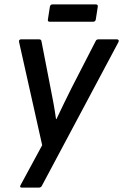

<svg xmlns="http://www.w3.org/2000/svg" viewBox="-20 -669 561 874"><path d="M80 185Q67 185 74 173L172 -8L67 -477Q64 -490 77 -490H158Q168 -490 169 -480L210 -269Q217 -235 223.5 -199Q230 -163 235 -127H237Q254 -163 271 -198Q288 -233 305 -267L415 -481Q417 -486 420.5 -488Q424 -490 429 -490H512Q517 -490 519.5 -486.5Q522 -483 519 -477L171 176Q167 185 157 185ZM207 -570Q196 -570 198 -580L207 -638Q209 -649 219 -649H416Q427 -649 425 -638L416 -580Q414 -570 403 -570Z"/></svg>

Font: Sofia Sans SemiBold
Style: Italic
Weight: 600
Italic angle: -9°
Designer: Botio Nikoltchev, Ani Petrova
Foundry: lettersoup
Version: Version 4.100-B